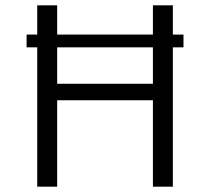

<svg xmlns="http://www.w3.org/2000/svg" viewBox="-20 -702 790 722"><path d="M670 -572V-524H630V0H555V-325H195V0H120V-524H80V-572H120V-682H195V-572H555V-682H630V-572ZM555 -387V-524H195V-387Z"/></svg>

Font: Didact Gothic
Style: Regular
Weight: 400
Designer: Daniel Johnson
Foundry: Daniel Johnson
Version: Version 2.101;PS 002.101;hotconv 1.0.88;makeotf.lib2.5.64775